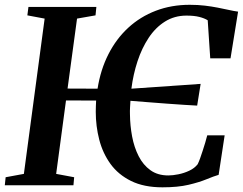

<svg xmlns="http://www.w3.org/2000/svg" viewBox="-29 -772 1012 800"><path d="M648 8.5Q570.5 8.5 517 -18Q463.5 -44.5 431.2 -89.2Q399 -134 384.5 -190.2Q370 -246.5 370 -306Q370 -318 370.5 -329.8Q371 -341.5 371.5 -353L246 -353.5L205 -47.5L280 -33.5L277 0H-9L-5.5 -33.5L70.5 -47.5L157 -694.5L85 -708L89.5 -743H372.5L369 -708L292 -694.5L252.5 -403L377.5 -402.5Q390 -482 422.8 -546.2Q455.5 -610.5 505.5 -656.5Q555.5 -702.5 620.2 -727.2Q685 -752 761.5 -752Q796 -752 824.8 -748.5Q853.5 -745 878 -740.2Q902.5 -735.5 923.5 -730.8Q944.5 -726 963 -723.5L931.5 -529H847L836.5 -687.5Q823 -696 801.5 -701.5Q780 -707 748 -707Q698 -707 658.5 -682.2Q619 -657.5 590.5 -614.5Q562 -571.5 544 -516.8Q526 -462 518.5 -402.5L807 -422.5L792.5 -332Q771 -333 737.8 -335.2Q704.5 -337.5 665.8 -340.2Q627 -343 587.5 -346.2Q548 -349.5 514.5 -352Q513.5 -338 512.8 -323.8Q512 -309.5 512.5 -295Q513 -248.5 521.5 -203.2Q530 -158 548.8 -121.2Q567.5 -84.5 597.8 -62.8Q628 -41 672.5 -41Q691 -41 714.5 -45.8Q738 -50.5 759.8 -60.8Q781.5 -71 794.5 -87.5Q799.5 -97.5 804.8 -112.2Q810 -127 815.5 -143.8Q821 -160.5 826 -177.2Q831 -194 834.5 -208H907L882 -43.5Q861.5 -37.5 831.2 -25Q801 -12.5 756.5 -2Q712 8.5 648 8.5Z"/></svg>

Font: Merriweather 72pt SemiBold
Style: Italic
Weight: 600
Italic angle: -7.8°
Version: Version 2.101